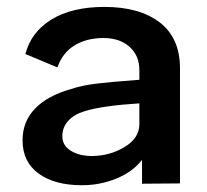

<svg xmlns="http://www.w3.org/2000/svg" viewBox="-20 -530 605 561"><path d="M285.2 -509.8Q387.7 -509.8 446.8 -464.4Q505.9 -418.9 505.9 -330.1V-112.8V5.9L395 6.8V-63Q368.2 -28.3 320.6 -8.5Q272.9 11.2 219.2 11.2Q139.6 11.2 92.8 -22.9Q45.9 -57.1 45.9 -120.1Q45.9 -174.8 82.3 -212.6Q118.7 -250.5 188 -270Q218.8 -280.3 259.5 -285.4Q300.3 -290.5 387.2 -296.9V-325.2Q387.2 -367.7 358.4 -393.3Q329.6 -418.9 282.2 -418.9Q233.4 -418.9 198 -397.5Q162.6 -376 147.9 -333L54.2 -372.1Q70.8 -436.5 130.6 -473.1Q190.4 -509.8 285.2 -509.8ZM162.1 -131.8Q162.1 -105 186.8 -89.6Q211.4 -74.2 248 -74.2Q300.3 -74.2 343.8 -100.3Q387.2 -126.5 387.2 -167V-228Q279.3 -221.2 227.1 -205.1Q196.3 -195.8 179.2 -176.8Q162.1 -157.7 162.1 -131.8Z"/></svg>

Font: Human Sans Medium
Style: Regular
Weight: 500
Designer: Tim Radville
Foundry: Continuum
Version: Version 1.000;FEAKit 1.0